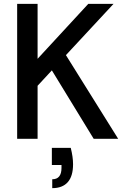

<svg xmlns="http://www.w3.org/2000/svg" viewBox="-20 -720 647 996"><path d="M569 -700 322 -434 593 0H466L249 -355L175 -275V0H69V-700H175V-415L438 -700ZM251 256V210Q299 210 299 151V136H249V47H347Q353 71 356 92Q359 113 359 132Q359 194 331.5 225Q304 256 251 256Z"/></svg>

Font: Rethink Sans Medium
Style: Regular
Weight: 500
Designer: The Rethink Sans project authors (Hans Thiessen). DM Sans designed by Colophon Foundry.
Foundry: Rethink Communications LLC
Version: Version 1.001